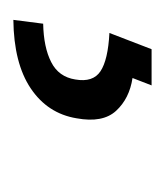

<svg xmlns="http://www.w3.org/2000/svg" viewBox="-0 -43 246 286"><g transform="rotate(90 123.0 100.0)"><path d="M53.3 -2.8H107.2L96.2 25.6Q126.8 30.2 145.1 50.1Q163.4 70 156.2 109Q149.1 152 111.7 177.2Q74.2 202.4 9.6 203.1L15.3 158.7Q50.4 158 72.4 146.8Q94.5 135.7 98.4 110.8Q103 84.5 86.1 73.3Q69.2 62.1 29.1 60Z"/></g></svg>

Font: Inter Light  BETA
Style: Italic
Weight: 300
Italic angle: 9.39999°
Designer: Rasmus Andersson
Foundry: rsms
Version: Version 3.011;git-f93a4a705